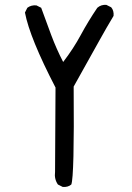

<svg xmlns="http://www.w3.org/2000/svg" viewBox="-20 -772 540 785"><path d="M236.3 -7.8 216.8 -17.6Q201.2 -40 205.1 -69.3L207 -414.1Q101.6 -617.2 82 -720.7L91.8 -740.2Q107.4 -752 128.9 -750L148.4 -740.2Q168 -685.5 189.5 -628.4Q210.9 -571.3 238.3 -518.6Q280.3 -573.2 310.5 -629.4Q340.8 -685.5 377.9 -740.2Q393.6 -753.9 415 -752L434.6 -742.2Q446.3 -728.5 444.3 -707Q415 -658.2 387.7 -608.9Q360.4 -559.6 281.2 -418Q284.2 -49.8 271.5 -17.6Q257.8 -5.9 236.3 -7.8Z"/></svg>

Font: JasonHandwriting1
Style: Regular
Weight: 400
Version: Version 1.48.20